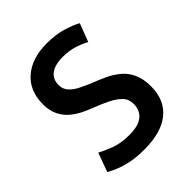

<svg xmlns="http://www.w3.org/2000/svg" viewBox="-202 -829 964 964"><g transform="rotate(-45 280.0 -347.0)"><path d="M261 15Q205 15 164 6Q123 -3 95 -15Q67 -27 50 -37L87 -138Q114 -123 157 -106.5Q200 -90 261 -90Q308 -90 335 -102.5Q362 -115 374 -136.5Q386 -158 386 -185Q386 -219 364.5 -241Q343 -263 311 -279Q279 -295 246 -308Q214 -320 181.5 -335Q149 -350 122 -372Q95 -394 78.5 -427Q62 -460 62 -506Q62 -601 124 -655Q186 -709 293 -709Q354 -709 402.5 -694.5Q451 -680 481 -663L444 -566Q417 -581 381.5 -592.5Q346 -604 300 -604Q264 -604 238.5 -594.5Q213 -585 199.5 -566Q186 -547 186 -519Q186 -489 204.5 -469Q223 -449 252.5 -434.5Q282 -420 313 -407Q348 -394 383 -377.5Q418 -361 447 -337Q476 -313 493 -276Q510 -239 510 -185Q510 -90 447 -37.5Q384 15 261 15Z"/></g></svg>

Font: Ubuntu Sans Mono SemiBold
Style: Regular
Weight: 600
Monospace: yes
Designer: Dalton Maag Ltd
Foundry: Dalton Maag Ltd
Version: Version 1.006